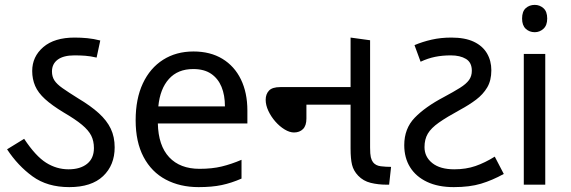

<svg xmlns="http://www.w3.org/2000/svg" viewBox="-20 -757 2340 787"><path d="M264 10Q174 10 113.5 -34Q53 -78 9 -145L79 -188Q126 -117 169 -90Q212 -63 261 -63Q309 -63 337 -85.5Q365 -108 365 -150Q365 -179 354 -201Q343 -223 316 -245.5Q289 -268 241 -296Q193 -325 164.5 -351Q136 -377 124 -405Q112 -433 112 -466Q112 -525 157.5 -564Q203 -603 286 -603Q312 -603 338 -600.5Q364 -598 391 -591L376 -521Q350 -527 329 -528.5Q308 -530 285 -530Q240 -530 216.5 -512.5Q193 -495 193 -464Q193 -443 203 -427.5Q213 -412 236.5 -395.5Q260 -379 300 -354Q352 -323 385 -293Q418 -263 434 -229.5Q450 -196 450 -153Q450 -80 402.5 -35Q355 10 264 10Z M773 -546Q842 -546 891.5 -516Q941 -486 967.5 -431.5Q994 -377 994 -304V-251H627Q629 -160 673.5 -112.5Q718 -65 798 -65Q849 -65 888.5 -74.5Q928 -84 970 -102V-25Q929 -7 889 1.5Q849 10 794 10Q718 10 659.5 -21Q601 -52 568.5 -113.5Q536 -175 536 -264Q536 -352 565.5 -415Q595 -478 648.5 -512Q702 -546 773 -546ZM772 -474Q709 -474 672.5 -433.5Q636 -393 629 -321H902Q902 -367 888 -401Q874 -435 845.5 -454.5Q817 -474 772 -474Z M1565 0Q1530 0 1499.5 -7.5Q1469 -15 1448 -37Q1429 -57 1423 -81.5Q1417 -106 1417 -148V-603L1497 -592V-152Q1497 -125 1500 -112.5Q1503 -100 1509 -92Q1520 -78 1541 -75.5Q1562 -73 1583 -73L1575 0ZM1185 -214Q1167 -214 1146.5 -226.5Q1126 -239 1108.5 -259Q1091 -279 1080 -302.5Q1069 -326 1069 -348Q1069 -371 1082.5 -385.5Q1096 -400 1129 -400H1453V-328H1236V-271Q1236 -242 1222 -228Q1208 -214 1185 -214Z M1840 10Q1776 10 1730.5 -11.5Q1685 -33 1661 -71.5Q1637 -110 1637 -162Q1637 -230 1680 -274.5Q1723 -319 1799 -359Q1840 -381 1865.5 -397Q1891 -413 1902.5 -429Q1914 -445 1914 -467Q1914 -501 1890 -515.5Q1866 -530 1828 -530Q1793 -530 1763.5 -524Q1734 -518 1704 -504L1679 -572Q1712 -586 1749.5 -594.5Q1787 -603 1830 -603Q1886 -603 1922 -586Q1958 -569 1976 -538.5Q1994 -508 1994 -469Q1994 -427 1977 -398.5Q1960 -370 1931.5 -348.5Q1903 -327 1866 -307Q1811 -277 1779 -254.5Q1747 -232 1733.5 -209Q1720 -186 1720 -154Q1720 -114 1752 -88.5Q1784 -63 1842 -63Q1890 -63 1929 -76.5Q1968 -90 2008 -115L2045 -44Q1998 -18 1951.5 -4Q1905 10 1840 10Z M2215 -536V0H2127V-536ZM2172 -737Q2192 -737 2207.5 -723.5Q2223 -710 2223 -681Q2223 -653 2207.5 -639Q2192 -625 2172 -625Q2150 -625 2135 -639Q2120 -653 2120 -681Q2120 -710 2135 -723.5Q2150 -737 2172 -737Z"/></svg>

Font: lguzrati15
Style: Book
Weight: 400
Designer: Jelle Bosma - Monotype Design Team, Universal Thirst
Foundry: Monotype Imaging Inc.
Version: Version 2.106